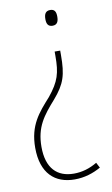

<svg xmlns="http://www.w3.org/2000/svg" viewBox="-84 -627 476 819"><g transform="rotate(-10 154.0 -218.0)"><path d="M219 -550C219 -569 214 -583 194 -583C174 -583 167 -570 167 -548C167 -528 173 -515 193 -515C214 -515 219 -531 219 -550ZM206 -386V-405H182V-386C182 -312 172 -277 124 -218C73 -161 29 -113 29 -15C29 96 87 147 172 147C215 147 252 135 286 116L274 93C242 112 209 122 173 122C101 122 56 79 56 -14C56 -100 91 -144 144 -204C194 -262 206 -299 206 -386Z"/></g></svg>

Font: Noto Sans Tamil UI Condensed Thin
Style: Regular
Weight: 100
Width: 3
Designer: Jelle Bosma - Monotype Design Team
Foundry: Monotype Imaging Inc.
Version: Version 2.004